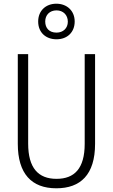

<svg xmlns="http://www.w3.org/2000/svg" viewBox="-20 -1099 609 1036"><path d="M285 -887C343 -887 383 -925 383 -983C383 -1041 341 -1079 284 -1079C227 -1079 186 -1041 186 -983C186 -923 228 -887 285 -887ZM285 -923C245 -923 224 -948 224 -983C224 -1018 248 -1043 285 -1043C321 -1043 346 -1018 346 -982C346 -947 321 -923 285 -923ZM493 -323V-807H437V-323C437 -189 381 -134 285 -134C187 -134 132 -192 132 -324V-807H76V-323C76 -162 150 -83 284 -83C414 -83 493 -156 493 -323Z"/></svg>

Font: Noto Sans Telugu UI Condensed Light
Style: Regular
Weight: 300
Width: 3
Designer: Jelle Bosma - Monotype Design Team
Foundry: Monotype Imaging Inc.
Version: Version 2.005